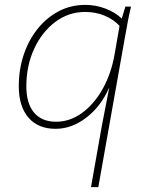

<svg xmlns="http://www.w3.org/2000/svg" viewBox="-20 -521 594 787"><path d="M517 -494Q512 -472 509 -458.5Q506 -445 504 -433.5Q502 -422 499 -405.5Q496 -389 491 -362L383 246H353L397 -3L428 -163Q394 -85 334 -39Q274 7 208 7Q136 7 96.5 -39Q57 -85 57 -168Q57 -236 77 -296Q97 -356 133.5 -402Q170 -448 220 -474.5Q270 -501 330 -501Q373 -501 413 -485.5Q453 -470 479 -445L494 -494ZM210 -22Q266 -22 315.5 -57.5Q365 -93 400.5 -156Q436 -219 450 -300L470 -415Q446 -441 409.5 -456.5Q373 -472 329 -472Q261 -472 206.5 -431Q152 -390 120 -321Q88 -252 88 -167Q88 -97 119.5 -59.5Q151 -22 210 -22Z"/></svg>

Font: Livvic Thin
Style: Italic
Weight: 250
Italic angle: -10°
Designer: Jacques Le Bailly, Baron von Fonthausen
Version: Version 1.001; ttfautohint (v1.8.2)